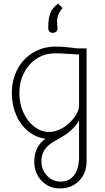

<svg xmlns="http://www.w3.org/2000/svg" viewBox="-20 -766 587 1071"><path d="M171 135Q171 51 234 8Q180 1 137 -34Q94 -69 70 -125Q46 -181 46 -247Q46 -321 77.5 -380Q109 -439 164.5 -472.5Q220 -506 289 -506Q327 -506 351 -503L413 -496H463V132Q463 200 421.5 242.5Q380 285 314 285Q253 285 212 242.5Q171 200 171 135ZM359 -73Q387 -97 404 -125.5Q421 -154 421 -177V-462L317 -468H284Q229 -468 184.5 -439Q140 -410 114 -359.5Q88 -309 88 -247Q88 -188 110.5 -138.5Q133 -89 171.5 -59.5Q210 -30 255 -30Q280 -30 307.5 -41.5Q335 -53 359 -73ZM421 124V-94Q402 -59 362 -27Q351 -17 327 -3.5Q303 10 297 14Q291 17 271 29Q239 51 225 75.5Q211 100 211 133Q211 181 242 214Q273 247 319 247Q364 247 390.5 215Q417 183 421 124ZM298 -645Q298 -635 299.5 -624.5Q301 -614 301 -610Q301 -597 294 -590Q287 -583 274 -583Q261 -583 255 -590.5Q249 -598 249 -610Q249 -663 261 -693Q271 -721 304 -746L329 -721Q314 -705 306 -685Q298 -665 298 -645Z"/></svg>

Font: Bellota Light
Style: Regular
Weight: 300
Designer: Kemie Guaida
Foundry: Kemie Guaida
Version: Version 4.001